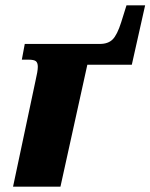

<svg xmlns="http://www.w3.org/2000/svg" viewBox="-20 -701 565 721"><path d="M113 -396Q122 -434 122 -450Q122 -465 115 -471Q108 -477 86 -477H62L73 -536H355Q386 -536 403 -553Q420 -570 435 -617L455 -681H525L475 -458H308L207 0H29Z"/></svg>

Font: Noto Serif NarrowBlack
Style: Italic
Weight: 900
Width: 4
Italic angle: -12°
Designer: Monotype Design Team
Foundry: Monotype Imaging Inc.
Version: Version 1.001